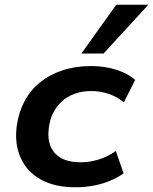

<svg xmlns="http://www.w3.org/2000/svg" viewBox="-20 -784 649 814"><path d="M300 10Q212 10 153 -23Q94 -56 67.5 -115Q41 -174 51 -250Q59 -308 84 -355Q109 -402 150 -435Q191 -468 245.5 -486Q300 -504 366 -504Q424 -504 474 -488Q524 -472 553 -445L505 -350Q478 -373 442 -385.5Q406 -398 367 -398Q328 -398 296.5 -386.5Q265 -375 242 -354Q219 -333 205 -304.5Q191 -276 187 -241Q178 -174 212.5 -135Q247 -96 322 -96Q360 -96 399 -108Q438 -120 471 -144L504 -49Q479 -31 446.5 -17.5Q414 -4 376.5 3Q339 10 300 10ZM325 -557 473 -764H609L419 -557Z"/></svg>

Font: Nunito Sans 10pt SemiExpanded
Style: Bold Italic
Weight: 700
Width: 6
Italic angle: -9°
Designer: Vernon Adams
Foundry: Vernon Adams
Version: Version 3.101;gftools[0.9.27]